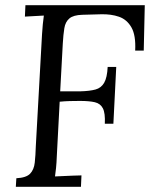

<svg xmlns="http://www.w3.org/2000/svg" viewBox="-20 -720 581 740"><path d="M538 -700 534 -525H501Q504 -584 486.5 -614.5Q469 -645 438.5 -655.5Q408 -666 370 -665L297 -663Q263 -662 247.5 -649Q232 -636 228 -611.5Q224 -587 222 -552L212 -368H290Q326 -369 348 -375Q370 -381 381.5 -401Q393 -421 395 -462H428L417 -243H384Q386 -284 376.5 -302.5Q367 -321 345.5 -326Q324 -331 288 -331Q269 -331 249.5 -330.5Q230 -330 210 -328L199 -119Q198 -92 196 -72.5Q194 -53 192 -40Q209 -41 226 -41.5Q243 -42 260 -43Q277 -44 294 -44L292 0H41L43 -33Q81 -35 96 -50.5Q111 -66 114 -93.5Q117 -121 118 -156L142 -588Q143 -608 145 -626.5Q147 -645 149 -660Q131 -659 112.5 -658Q94 -657 76 -656L78 -700Z"/></svg>

Font: Lora
Style: Italic
Weight: 400
Italic angle: -3°
Designer: Olga Karpushina, Alexei Vanyashin (Cyrillic)
Foundry: Cyreal
Version: Version 3.008